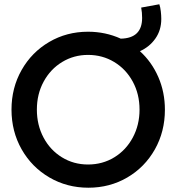

<svg xmlns="http://www.w3.org/2000/svg" viewBox="-20 -877 832 905"><path d="M34.2 -360.4Q34.2 -462.9 81.8 -546.9Q129.4 -630.9 211.9 -679.2Q294.4 -727.5 395 -727.5Q477.1 -727.5 549.3 -694.8Q649.9 -696.8 649.9 -792.5Q649.9 -817.9 645.5 -841.3L731 -856.9Q735.8 -843.3 738 -823.5Q740.2 -803.7 740.2 -787.6Q740.2 -734.9 712.6 -695.6Q685.1 -656.2 639.6 -635.7Q695.3 -585 726.3 -513.7Q757.3 -442.4 757.3 -359.9Q757.3 -256.8 710 -172.9Q662.6 -88.9 580.1 -40.5Q497.6 7.8 396.5 7.8Q295.9 7.8 212.9 -40.5Q129.9 -88.9 82 -173.1Q34.2 -257.3 34.2 -360.4ZM637.7 -360.4Q637.7 -433.6 605.7 -492.4Q573.7 -551.3 518.3 -584.7Q462.9 -618.2 395 -618.2Q328.1 -618.2 272.9 -584.7Q217.8 -551.3 185.8 -492.4Q153.8 -433.6 153.8 -360.4Q153.8 -287.6 185.3 -228.5Q216.8 -169.4 272 -135.5Q327.1 -101.6 395 -101.6Q463.4 -101.6 518.8 -135.5Q574.2 -169.4 606 -228.8Q637.7 -288.1 637.7 -360.4Z"/></svg>

Font: Reddit Sans SemiBold
Style: Regular
Weight: 600
Designer: Stephen Hutchings
Foundry: Reddit
Version: Version 1.013